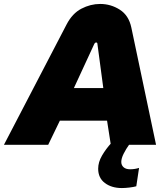

<svg xmlns="http://www.w3.org/2000/svg" viewBox="-61 -733 851 972"><path d="M556 219Q504 219 470 193.5Q436 168 436 121Q436 88 455.5 54.5Q475 21 502.5 -9Q530 -39 555.5 -61.5Q581 -84 593 -95L646 -69Q640 -63 625.5 -44.5Q611 -26 594 -2.5Q577 21 565 45Q553 69 553 87Q553 103 564.5 113.5Q576 124 598 124Q610 124 622 122Q634 120 643 117L629 210Q615 214 593.5 216.5Q572 219 556 219ZM-41 0 276 -609Q305 -665 351 -689Q397 -713 446 -713Q500 -713 545.5 -684Q591 -655 604 -593L729 0H500L481 -122H242L183 0ZM313 -287H462L432 -512Q432 -515 430 -516.5Q428 -518 425 -518Q423 -518 421 -516.5Q419 -515 417 -512Z"/></svg>

Font: MuseoModerno Thin Black
Style: Italic
Weight: 900
Italic angle: -9°
Version: Version 1.003